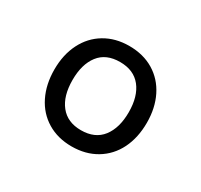

<svg xmlns="http://www.w3.org/2000/svg" viewBox="-76 -649 493 472"><g transform="rotate(30 171.0 -412.5)"><path d="M171 -270Q131.5 -270 101.8 -288Q72 -306 56 -338.5Q40 -371 40 -413Q40 -455 56.2 -487.2Q72.5 -519.5 102.2 -537.2Q132 -555 171 -555Q211 -555 240.8 -537Q270.5 -519 286.5 -486.8Q302.5 -454.5 302.5 -413Q302.5 -370.5 286.5 -338.2Q270.5 -306 240.5 -288Q210.5 -270 171 -270ZM171 -316Q210.5 -316 230.8 -342.2Q251 -368.5 251 -413Q251 -458 230.5 -483.8Q210 -509.5 171 -509.5Q131.5 -509.5 111.5 -483.5Q91.5 -457.5 91.5 -413Q91.5 -367.5 112 -341.8Q132.5 -316 171 -316Z"/></g></svg>

Font: Vela Sans Light
Style: Regular
Weight: 300
Designer: Principal design: Mikhail Sharanda - project Manrope.
Design modification: Ravid Balaliev
Foundry: Mikhail Sharanda
Version: Version 1.001